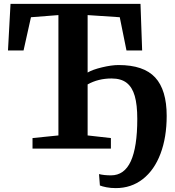

<svg xmlns="http://www.w3.org/2000/svg" viewBox="-20 -763 901 986"><path d="M493 189.5 488.5 131Q514.5 137.5 550 137.5Q618.5 137.5 651.8 64.8Q685 -8 685 -152Q685 -225 672 -270.2Q659 -315.5 630.2 -337.8Q601.5 -360 553 -360Q484.5 -360 430 -329.5V-67.5L549.5 -54V0H147V-54L280 -67.5V-685.5L139 -674.5L101 -504H21L34 -743H701.5L710 -504H629.5L595 -674.5L430 -685.5V-390.5Q455 -405.5 504 -417.2Q553 -429 589 -429Q718 -429 777 -365Q836 -301 836 -168Q836 -57.5 804.2 26.5Q772.5 110.5 713.2 156.8Q654 203 574.5 203Q549 203 527 198.8Q505 194.5 493 189.5Z"/></svg>

Font: Merriweather Text
Style: Bold
Weight: 700
Designer: Eben Sorkin
Foundry: Eben Sorkin
Version: Version 2.100